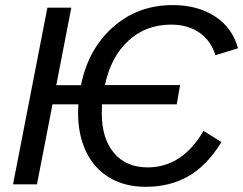

<svg xmlns="http://www.w3.org/2000/svg" viewBox="-20 -718 947 748"><path d="M547.9 9.8Q466.3 9.8 406.5 -25.9Q346.7 -61.5 315.4 -127.2Q284.2 -192.9 284.2 -277.8L285.2 -311.5H184.6L124 0H30.8L164.6 -688H257.8L199.2 -386.2H295.4Q324.2 -527.8 420.9 -613Q517.6 -698.2 652.3 -698.2Q750.5 -698.2 818.1 -653.8Q885.7 -609.4 907.2 -529.8L819.3 -502.9Q802.2 -559.1 757.1 -590.6Q711.9 -622.1 646.5 -622.1Q548.3 -622.1 480.2 -559.3Q412.1 -496.6 388.7 -386.7H681.6L668.5 -311.5H377.4L376.5 -276.4Q376.5 -178.7 423.8 -122.3Q471.2 -65.9 555.2 -65.9Q689.5 -65.9 772.9 -208L842.8 -164.6Q786.1 -72.8 714.1 -31.5Q642.1 9.8 547.9 9.8Z"/></svg>

Font: Liberation Sans
Style: Italic
Weight: 400
Italic angle: -12°
Designer: Steve Matteson
Foundry: Ascender Corporation
Version: Version 2.1.5